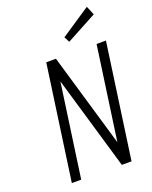

<svg xmlns="http://www.w3.org/2000/svg" viewBox="-164 -991 856 1079"><g transform="rotate(-20 264.0 -451.0)"><path d="M74 0H130L209 -559L373 0H431L528 -687H472L393 -128L229 -687H171ZM332 -751 514 -849 492 -902 315 -784Z"/></g></svg>

Font: Secuela ExtLt
Style: Italic
Weight: 200
Italic angle: -8°
Designer: Fernando Haro
Foundry: deFharo
Version: Version 1.704